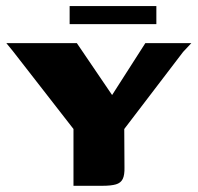

<svg xmlns="http://www.w3.org/2000/svg" viewBox="-20 -599 637 619"><path d="M216.9 0V-183.1L20.9 -435L0.4 -460H227.7L341.4 -292.6L448.6 -460H596.9L570.3 -431.6L380.6 -183.1L381.3 -59.9Q382 -34.6 375.6 -21.9Q369.3 -9.1 353.7 -4.6Q338.1 0 309.4 0ZM204.5 -521.3V-579.4H484.1V-521.3Z"/></svg>

Font: Genos Thin
Style: Regular
Weight: 100
Designer: Robert E. Leuschke
Foundry: Robert E. Leuschke
Version: Version 1.010